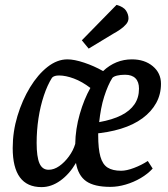

<svg xmlns="http://www.w3.org/2000/svg" viewBox="-20 -756 688 786"><path d="M150 10Q32 10 32 -150Q32 -217 51.5 -281.5Q71 -346 103 -398.5Q135 -451 174.5 -482Q214 -513 256 -513Q284 -513 324.5 -499.5Q365 -486 402 -465Q453 -513 520 -513Q572 -513 605.5 -485Q639 -457 639 -413Q639 -370 619.5 -334.5Q600 -299 563.5 -272Q527 -245 475 -229Q423 -213 358 -208L382 -238V-202Q382 -147 391 -115Q400 -83 420.5 -70Q441 -57 476 -57Q498 -57 528.5 -68.5Q559 -80 585 -97L605 -66Q585 -44 556 -27Q527 -10 494.5 -0.5Q462 9 432 9Q366 9 333 -14Q300 -37 291 -89Q264 -43 227 -16.5Q190 10 150 10ZM179 -61Q201 -61 222.5 -76Q244 -91 262 -115.5Q280 -140 288 -167Q289 -228 306.5 -289Q324 -350 350 -396Q316 -422 282.5 -434.5Q249 -447 222 -447Q212 -447 205 -445Q198 -443 193 -438Q174 -408 159.5 -364.5Q145 -321 137.5 -271.5Q130 -222 130 -171Q130 -114 141.5 -87.5Q153 -61 179 -61ZM386 -256Q441 -266 476.5 -284Q512 -302 530.5 -329Q549 -356 549 -393Q549 -421 534.5 -435.5Q520 -450 492 -450Q473 -450 459 -446.5Q445 -443 440 -437Q431 -423 422.5 -403.5Q414 -384 406.5 -360.5Q399 -337 394 -310.5Q389 -284 386 -256ZM343 -557 315 -591 457 -736Q486 -728 496 -712.5Q506 -697 506 -681Q506 -668 496 -656.5Q486 -645 471.5 -635Q457 -625 442 -617Z"/></svg>

Font: Faustina Medium
Style: Italic
Weight: 500
Italic angle: -8°
Designer: Alfonso Garcia
Foundry: http://www.omnibus-type.com
Version: Version 1.200